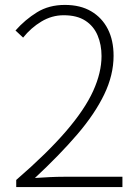

<svg xmlns="http://www.w3.org/2000/svg" viewBox="-20 -761 568 781"><path d="M46 0V-29Q172 -138 248.5 -227Q325 -316 359 -391Q393 -466 393 -533Q393 -579 377 -617Q361 -655 327 -677Q293 -699 239 -699Q191 -699 148.5 -673.5Q106 -648 74 -608L43 -637Q82 -681 130.5 -711Q179 -741 244 -741Q307 -741 351 -715Q395 -689 418.5 -643Q442 -597 442 -534Q442 -456 404 -377Q366 -298 294.5 -214.5Q223 -131 122 -37Q151 -39 181.5 -40.5Q212 -42 241 -42H478V0Z"/></svg>

Font: Noto Sans HK Thin ExtraLight
Style: Regular
Weight: 250
Version: Version 2.004-H2;hotconv 1.0.118;makeotfexe 2.5.65603